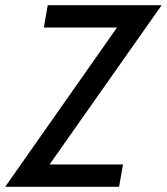

<svg xmlns="http://www.w3.org/2000/svg" viewBox="-61 -720 643 740"><path d="M390 -614H108L123 -700H562L130 -86H413L398 0H-41Z"/></svg>

Font: Cabin
Style: Italic
Weight: 400
Italic angle: -7°
Designer: Pablo Impallari
Foundry: Pablo Impallari. http://www.impallari.com Igino Marini. http://www.ikern.com
Version: Version 2.200